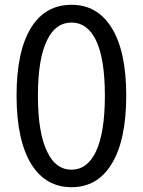

<svg xmlns="http://www.w3.org/2000/svg" viewBox="-20 -767 595 800"><path d="M278 13Q171 13 111 -82Q49 -182 49 -369Q49 -556 111 -654Q170 -747 278 -747Q385 -747 444 -653Q506 -555 506 -369Q506 -181 444 -82Q385 13 278 13ZM278 -60Q343 -60 379 -134Q417 -213 417 -369Q417 -524 379 -601Q343 -673 278 -673Q212 -673 177 -601Q138 -524 138 -369Q138 -212 177 -134Q212 -60 278 -60Z"/></svg>

Font: GenSenRounded JP R
Style: Regular
Weight: 400
Version: Version 1.501;PS 1;hotconv 16.6.51;makeotf.lib2.5.65220